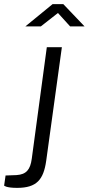

<svg xmlns="http://www.w3.org/2000/svg" viewBox="-113 -745 430 931"><path d="M227 -617H297L194 -725H142L10 -617H85L168 -682ZM111 35 187 -516H114L41 25C34 77 15 101 -33 104L-86 106L-93 155C-93 155 -84 166 -30 166C65 166 98 126 111 35Z"/></svg>

Font: United Sans Light
Style: Italic
Weight: 300
Italic angle: -8°
Designer: Pablo Impallari, Rodrigo Fuenzalida (Modified by Dan O. Williams)
Version: Version 1.000;PS 001.000;hotconv 1.0.88;makeotf.lib2.5.64775